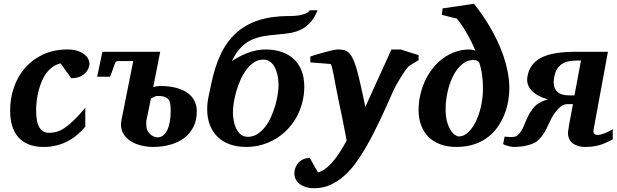

<svg xmlns="http://www.w3.org/2000/svg" viewBox="-20 -760 3242 1009"><path d="M450.2 -425.8Q450.2 -417 445.8 -403.8Q441.4 -390.6 430.4 -378.4Q419.4 -366.2 400.9 -357.7Q382.3 -349.1 354 -349.1L298.8 -426.8Q270.5 -420.4 250 -403.3Q229.5 -386.2 215.3 -363.3Q201.2 -340.3 192.1 -314Q183.1 -287.6 178.2 -263.2Q173.3 -238.8 171.6 -219Q169.9 -199.2 169.9 -189Q169.9 -166 171.9 -143.3Q173.8 -120.6 180.9 -102.5Q188 -84.5 201.9 -73.2Q215.8 -62 240.2 -62Q258.8 -62 277.8 -67.4Q296.9 -72.8 319.1 -87.4Q341.3 -102.1 367.9 -127.7Q394.5 -153.3 428.2 -193.8V-94.2Q407.7 -69.8 384.3 -50.3Q360.8 -30.8 333.7 -16.8Q306.6 -2.9 275.6 4.6Q244.6 12.2 209 12.2Q163.1 12.2 129.9 -1.5Q96.7 -15.1 75.2 -40Q53.7 -64.9 43.5 -100.1Q33.2 -135.3 33.2 -178.2Q33.2 -243.2 53.5 -301.5Q73.7 -359.9 112.5 -404.1Q151.4 -448.2 207.3 -474.1Q263.2 -500 335 -500Q364.7 -500 386.5 -492.9Q408.2 -485.8 422.4 -474.9Q436.5 -463.9 443.4 -450.9Q450.2 -438 450.2 -425.8Z M877 -175.8Q877 -195.8 875.2 -210.7Q873.5 -225.6 866.5 -235.6Q859.4 -245.6 845.7 -250.7Q832 -255.9 808.1 -255.9Q800.3 -255.9 790 -251.2Q779.8 -246.6 772.9 -242.2Q772.5 -238.8 771 -232.2Q769.5 -225.6 767.8 -216.8Q766.1 -208 763.9 -197.8Q761.7 -187.5 759.8 -177.2Q754.4 -153.3 749 -125Q748 -119.1 748.5 -113.8Q749 -108.4 749 -104Q749 -82 757.6 -68.8Q766.1 -55.7 776.6 -48.8Q787.1 -42 796.4 -40Q805.7 -38.1 807.1 -38.1Q825.2 -38.1 838.4 -49.1Q851.6 -60.1 860.1 -78.6Q868.7 -97.2 872.8 -122.3Q877 -147.5 877 -175.8ZM1014.2 -174.8Q1014.2 -127 995.8 -91.8Q977.5 -56.6 946.5 -33.7Q915.5 -10.7 873.8 0.7Q832 12.2 785.2 12.2Q752.4 12.2 721.9 4.6Q691.4 -2.9 667.7 -17.8Q644 -32.7 629.9 -54.9Q615.7 -77.1 615.7 -106Q615.7 -111.8 616.7 -118.7Q617.7 -125.5 619.1 -132.8L680.2 -439H603Q595.2 -439 590.6 -436.3Q585.9 -433.6 583 -423.8L559.1 -356.9H490.7L518.1 -487.8H821.8L785.2 -301.8Q794.9 -305.2 804.4 -306.6Q814 -308.1 820.8 -308.1Q868.2 -308.1 904.3 -298.8Q940.4 -289.6 964.8 -272.2Q989.3 -254.9 1001.7 -230.2Q1014.2 -205.6 1014.2 -174.8Z M1443.8 -313Q1443.8 -325.2 1442.4 -339.8Q1440.9 -354.5 1437.3 -369.4Q1433.6 -384.3 1427.7 -398.2Q1421.9 -412.1 1413.1 -422.9Q1404.3 -433.6 1392.1 -440.2Q1379.9 -446.8 1363.8 -446.8Q1336.9 -446.8 1314.7 -432.1Q1292.5 -417.5 1274.9 -393.8Q1257.3 -370.1 1243.9 -340.3Q1230.5 -310.5 1221.7 -279.8Q1212.9 -249 1208.5 -220.5Q1204.1 -191.9 1204.1 -170.9Q1204.1 -152.3 1207.5 -129.9Q1210.9 -107.4 1219.7 -87.6Q1228.5 -67.9 1243.9 -54.4Q1259.3 -41 1282.7 -41Q1310.1 -41 1332.5 -55.4Q1355 -69.8 1373 -93Q1391.1 -116.2 1404.3 -145.5Q1417.5 -174.8 1426.3 -205.1Q1435.1 -235.4 1439.5 -263.7Q1443.8 -292 1443.8 -313ZM1648.9 -706.1Q1632.8 -666 1611.1 -642.3Q1589.4 -618.7 1564 -605.7Q1538.6 -592.8 1510 -587.6Q1481.4 -582.5 1452.1 -580.1Q1428.7 -577.6 1405.3 -575.4Q1381.8 -573.2 1358.6 -568.6Q1335.4 -564 1313.2 -555.4Q1291 -546.9 1270.8 -532Q1250.5 -517.1 1232.2 -494.4Q1213.9 -471.7 1198.7 -439Q1217.8 -451.7 1239 -462.9Q1260.3 -474.1 1282.5 -482.4Q1304.7 -490.7 1328.1 -495.4Q1351.6 -500 1375 -500Q1421.4 -500 1459.2 -487.3Q1497.1 -474.6 1523.7 -450Q1550.3 -425.3 1564.7 -388.9Q1579.1 -352.5 1579.1 -305.2Q1579.1 -261.7 1568.6 -221.2Q1558.1 -180.7 1538.8 -145.5Q1519.5 -110.4 1491.9 -81.3Q1464.4 -52.2 1430.4 -31.5Q1396.5 -10.7 1356.7 0.7Q1316.9 12.2 1272.9 12.2Q1226.6 12.2 1188.7 -1.2Q1150.9 -14.6 1124.3 -40Q1097.7 -65.4 1083.3 -102.3Q1068.8 -139.2 1068.8 -186Q1068.8 -219.2 1075.9 -252.4Q1083 -285.6 1089.8 -317.9Q1107.9 -406.7 1139.4 -473.9Q1170.9 -541 1220.2 -585.9Q1269.5 -630.9 1338.4 -653.3Q1407.2 -675.8 1500 -675.8Q1508.8 -675.8 1524.7 -676.5Q1540.5 -677.2 1557.1 -680.4Q1573.7 -683.6 1587.9 -689.7Q1602.1 -695.8 1607.9 -706.1Z M2127.9 -412.1Q2122.1 -406.2 2110.8 -390.9Q2099.6 -375.5 2087.6 -356.2Q2075.7 -336.9 2064.2 -316.4Q2052.7 -295.9 2045.9 -280.8Q2035.2 -256.8 2020.3 -222.9Q2005.4 -189 1987.1 -149.9Q1968.8 -110.8 1947.5 -68.6Q1926.3 -26.4 1902.8 14.2Q1877.9 57.6 1849.4 96.7Q1820.8 135.7 1787.6 165Q1754.4 194.3 1715.8 211.7Q1677.2 229 1631.8 229Q1601.6 229 1581.3 221.2Q1561 213.4 1548.8 201.7Q1536.6 189.9 1531.7 176.8Q1526.9 163.6 1526.9 152.8Q1526.9 140.6 1530.8 126.5Q1534.7 112.3 1544.2 99.9Q1553.7 87.4 1569.1 79.1Q1584.5 70.8 1607.9 69.8L1650.9 146Q1718.8 131.3 1801.8 -21Q1800.8 -26.9 1796.9 -46.9Q1793 -66.9 1787.4 -95.7Q1781.7 -124.5 1774.7 -159.4Q1767.6 -194.3 1759.8 -230Q1752.4 -264.2 1746.1 -298.8Q1739.7 -333.5 1734.4 -361.3Q1729 -389.2 1724.6 -406.5Q1720.2 -423.8 1716.8 -423.8L1610.8 -432.1V-462.9Q1616.7 -464.8 1627.9 -468.5Q1639.2 -472.2 1653.3 -476.3Q1667.5 -480.5 1682.6 -484.6Q1697.8 -488.8 1711.7 -492.2Q1725.6 -495.6 1736.6 -497.8Q1747.6 -500 1752.9 -500Q1769.5 -500 1783.4 -497.8Q1797.4 -495.6 1809.3 -486.1Q1821.3 -476.6 1831.8 -456.8Q1842.3 -437 1853 -401.9Q1857.9 -384.8 1863.8 -361.6Q1869.6 -338.4 1875.5 -311.8Q1881.3 -285.2 1887.7 -256.3Q1894 -227.5 1899.9 -198.2L2037.1 -500H2085L2179.7 -470.2V-443.8Z M2518.1 -292Q2518.1 -315.4 2516.6 -334.7Q2515.1 -354 2512.7 -370.8Q2510.3 -387.7 2506.6 -402.8Q2502.9 -418 2498 -433.1Q2492.7 -437.5 2486.3 -441.2Q2480 -444.8 2468.8 -444.8Q2434.1 -444.8 2406.7 -420.9Q2379.4 -397 2360.6 -359.4Q2341.8 -321.8 2331.8 -275.9Q2321.8 -230 2321.8 -186Q2321.8 -145.5 2330.1 -118.2Q2338.4 -90.8 2349.6 -74Q2360.8 -57.1 2372.6 -50Q2384.3 -43 2391.1 -43Q2408.7 -43 2424.8 -53Q2440.9 -63 2455.1 -80.3Q2469.2 -97.7 2480.7 -121.6Q2492.2 -145.5 2500.5 -173.1Q2508.8 -200.7 2513.4 -231.2Q2518.1 -261.7 2518.1 -292ZM2656.7 -294.9Q2656.7 -266.6 2651.4 -232.9Q2646 -199.2 2633.3 -165Q2620.6 -130.9 2599.6 -98.9Q2578.6 -66.9 2547.9 -42.2Q2517.1 -17.6 2475.1 -2.7Q2433.1 12.2 2378.9 12.2Q2329.6 12.2 2292.5 -2.2Q2255.4 -16.6 2230.2 -42.2Q2205.1 -67.9 2192.4 -103.5Q2179.7 -139.2 2179.7 -182.1Q2179.7 -221.7 2188.5 -260.5Q2197.3 -299.3 2213.6 -334.7Q2230 -370.1 2253.7 -400.4Q2277.3 -430.7 2307.1 -452.6Q2336.9 -474.6 2372.3 -487.3Q2407.7 -500 2447.8 -500Q2450.2 -500 2454.1 -499.3Q2458 -498.5 2462.4 -497.8Q2466.8 -497.1 2470.9 -496.3Q2475.1 -495.6 2478 -495.1Q2459 -540.5 2434.6 -583Q2410.2 -625.5 2380.9 -662.1L2301.8 -682.1L2305.7 -715.8L2470.7 -740.2Q2490.2 -715.8 2511.7 -685.3Q2533.2 -654.8 2554 -619.6Q2574.7 -584.5 2593.3 -545.4Q2611.8 -506.3 2626 -465.1Q2640.1 -423.8 2648.4 -380.9Q2656.7 -337.9 2656.7 -294.9Z M3012.2 -441.9Q2988.3 -441.9 2968.3 -437.7Q2948.2 -433.6 2933.1 -423.6Q2918 -413.6 2907.7 -397.5Q2897.5 -381.3 2893.1 -357.9Q2887.2 -328.6 2891.6 -309.6Q2896 -290.5 2907.5 -279.1Q2918.9 -267.6 2935.3 -263.2Q2951.7 -258.8 2970.2 -258.8H2999L3033.2 -441.9ZM3200.2 -27.8Q3186 -20.5 3171.1 -13.2Q3156.2 -5.9 3139.2 -0.2Q3122.1 5.4 3102.1 8.8Q3082 12.2 3057.1 12.2Q3032.7 12.2 3015.4 6.3Q2998 0.5 2986.8 -9.3Q2975.6 -19 2970.2 -32.2Q2964.8 -45.4 2964.8 -60.1Q2964.8 -63.5 2965.8 -72Q2966.8 -80.6 2968.8 -92Q2970.7 -103.5 2973.1 -116.9Q2975.6 -130.4 2978 -143.6Q2983.4 -174.8 2991.2 -212.9H2966.8Q2956.5 -212.9 2949.7 -211.4Q2942.9 -210 2938.5 -207.8Q2934.1 -205.6 2930.9 -202.9Q2927.7 -200.2 2924.8 -198.2Q2908.2 -184.1 2897.5 -169.2Q2886.7 -154.3 2878.4 -138.9Q2870.1 -123.5 2863.5 -108.2Q2856.9 -92.8 2848.9 -77.6Q2840.8 -62.5 2830.1 -47.9Q2819.3 -33.2 2803.2 -19Q2792 -9.3 2774.9 -3.2Q2757.8 2.9 2740.7 6.3Q2723.6 9.8 2708.5 11Q2693.4 12.2 2686 12.2Q2672.9 12.2 2661.4 10Q2649.9 7.8 2641.6 4.9Q2631.8 1.5 2624 -2.9L2631.8 -42Q2645.5 -40.5 2658.2 -40Q2668.9 -39.6 2679.7 -40.8Q2690.4 -42 2695.8 -45.9Q2706.5 -54.7 2713.9 -64.2Q2721.2 -73.7 2726.1 -83.3Q2731 -92.8 2734.6 -102.3Q2738.3 -111.8 2742.2 -121.1Q2746.6 -130.9 2751.7 -142.1Q2756.8 -153.3 2763.4 -164.6Q2770 -175.8 2778.3 -187Q2786.6 -198.2 2797.9 -208Q2807.1 -216.3 2823.7 -224.4Q2840.3 -232.4 2858.9 -237.8Q2833.5 -245.1 2812 -256.1Q2790.5 -267.1 2775.6 -282.2Q2760.7 -297.4 2754.2 -316.4Q2747.6 -335.4 2752 -358.9Q2758.3 -392.6 2775.9 -416.7Q2793.5 -440.9 2824.2 -456.8Q2855 -472.7 2899.7 -480.2Q2944.3 -487.8 3004.9 -487.8H3174.8L3100.1 -83Q3096.2 -64.9 3102.1 -57.9Q3107.9 -50.8 3120.1 -50.8Q3135.3 -50.8 3157.7 -59.6Q3180.2 -68.4 3200.2 -81.1Z"/></svg>

Font: Charis SIL Cyr
Style: Bold Italic
Weight: 700
Italic angle: -11°
Foundry: SIL International
Version: Version 5.000